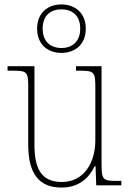

<svg xmlns="http://www.w3.org/2000/svg" viewBox="-20 -834 586 864"><path d="M256 -596C318 -596 366 -634 366 -705C366 -776 318 -814 256 -814C195 -814 147 -776 147 -705C147 -634 195 -596 256 -596ZM257 -618C208 -618 172 -646 172 -705C172 -765 208 -792 257 -792C304 -792 341 -765 341 -705C341 -646 304 -618 257 -618ZM257 10C336 10 381 -34 406 -86H410L413 0H526V-20H505C443 -20 437 -25 437 -97V-536H322V-516H334C406 -516 409 -511 409 -436V-202C409 -104 359 -15 258 -15C163 -15 135 -80 135 -182V-536H14V-516H32C102 -516 107 -512 107 -442V-184C107 -49 158 10 257 10Z"/></svg>

Font: Noto Serif Myanmar SemiCondensed Thin
Style: Regular
Weight: 100
Width: 4
Designer: Ben Mitchell and the Monotype Design Team
Foundry: Monotype Imaging Inc.
Version: Version 2.106